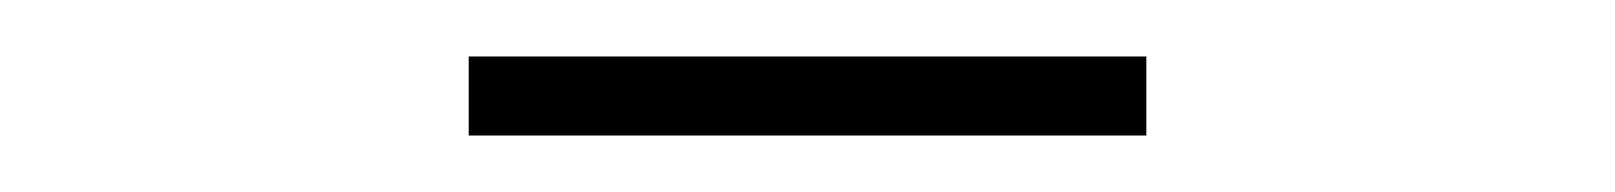

<svg xmlns="http://www.w3.org/2000/svg" viewBox="-20 -656 572 68"><path d="M146 -608V-636H386V-608Z"/></svg>

Font: TypoPRO Source Sans Pro
Style: Regular
Weight: 200
Designer: Paul D. Hunt
Foundry: Adobe Systems Incorporated
Version: Version 2.020;PS 2.000;hotconv 1.0.86;makeotf.lib2.5.63406